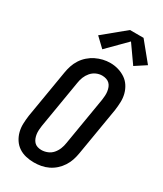

<svg xmlns="http://www.w3.org/2000/svg" viewBox="-240 -1067 988 1163"><g transform="rotate(30 254.5 -485.0)"><path d="M204 8Q175 8 147.5 1.5Q120 -5 97.5 -20Q75 -35 60 -58Q45 -81 38 -108Q31 -135 32 -164Q33 -193 37 -222L93 -556Q97 -581 105 -605.5Q113 -630 127.5 -652.5Q142 -675 162.5 -693Q183 -711 206.5 -722.5Q230 -734 255 -740Q280 -746 306 -746Q335 -746 362 -738Q389 -730 411.5 -715Q434 -700 449 -677Q464 -654 471 -627Q478 -600 477 -571Q476 -542 472 -513L416 -179Q412 -154 404 -129.5Q396 -105 381.5 -82.5Q367 -60 347 -42Q327 -24 303 -12.5Q279 -1 254 3.5Q229 8 204 8ZM206 -80Q227 -80 248 -88.5Q269 -97 283.5 -114Q298 -131 306 -151.5Q314 -172 317 -193L373 -528Q375 -543 376 -557.5Q377 -572 375 -586.5Q373 -601 368 -614Q363 -627 353.5 -636.5Q344 -646 330 -650.5Q316 -655 301 -655Q280 -655 260 -646Q240 -637 225.5 -620Q211 -603 203 -583Q195 -563 192 -542L136 -207Q134 -193 133 -178Q132 -163 134 -149Q136 -135 141 -122Q146 -109 155 -99Q164 -89 177.5 -84.5Q191 -80 206 -80ZM221 -793 157 -854 308 -978H403L509 -848L434 -799L348 -921Z"/></g></svg>

Font: Iosevka Curly Slab SmBdObl
Style: Regular
Weight: 600
Italic angle: -9°
Monospace: yes
Designer: Belleve Invis
Foundry: Belleve Invis
Version: Version 11.0.0; ttfautohint (v1.8.3)